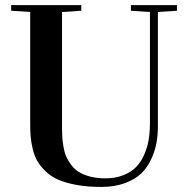

<svg xmlns="http://www.w3.org/2000/svg" viewBox="-20 -717 739 754"><path d="M98.6 -233.9V-669.9L23.9 -674.8V-696.8H299.3V-674.8L223.6 -669.9V-213.9Q223.6 -193.8 224.6 -178.2Q225.6 -162.6 229.2 -140.9Q232.9 -119.1 239.7 -103Q246.6 -86.9 259.3 -69.8Q272 -52.7 289.6 -41.7Q307.1 -30.8 333.7 -23.7Q360.4 -16.6 393.6 -16.6Q433.6 -16.6 464.6 -29.1Q495.6 -41.5 514.9 -61.5Q534.2 -81.5 546.6 -110.4Q559.1 -139.2 564 -168.9Q568.8 -198.7 568.8 -233.4V-669.9L494.1 -674.8V-696.8H674.8V-674.8L600.1 -669.9V-222.7Q600.1 -187.5 594.5 -156Q588.9 -124.5 573.7 -91.8Q558.6 -59.1 534.7 -35.9Q510.7 -12.7 470.5 2.2Q430.2 17.1 377.9 17.1Q323.7 17.1 281 9.3Q238.3 1.5 209.2 -11.2Q180.2 -23.9 159.4 -43.9Q138.7 -64 127 -84Q115.2 -104 108.6 -131.6Q102.1 -159.2 100.3 -181.6Q98.6 -204.1 98.6 -233.9Z"/></svg>

Font: VidalokaRegular
Style: Regular
Weight: 400
Designer: Cyreal (www.cyreal.org)
Foundry: Cyreal (www.cyreal.org)
Version: Version 1.000